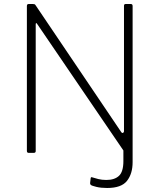

<svg xmlns="http://www.w3.org/2000/svg" viewBox="-20 -762 795 957"><path d="M632 -742Q641 -742 641 -732V46Q641 104 613 139.5Q585 175 514 175Q483 175 460.5 169.5Q438 164 433 160Q431 158 430 156Q429 154 429 151L432 126Q433 119 440 122Q452 126 470 130.5Q488 135 510 135Q551 135 573 114.5Q595 94 595 41V-12L167 -640Q162 -648 160 -647Q158 -646 158 -640V-9Q158 0 148 0H123Q114 0 114 -10V-732Q114 -742 123 -742H144Q149 -742 152 -741Q155 -740 158 -735L584 -104Q589 -97 593.5 -100Q598 -103 598 -107V-733Q598 -742 606 -742H632Z"/></svg>

Font: Libre Franklin Thin
Style: Regular
Weight: 100
Designer: Pablo Impallari, Rodrigo Fuenzalida, Nhung Nguyen
Foundry: Impallari Type
Version: Version 3.000